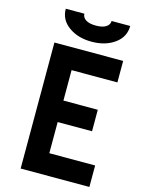

<svg xmlns="http://www.w3.org/2000/svg" viewBox="-164 -1258 995 1349"><g transform="rotate(15 333.5 -583.5)"><path d="M474 -1166.7H609.4Q609.4 -1086.6 542 -1038.1Q474.6 -989.6 375 -989.6Q275.4 -989.6 208 -1038.1Q140.6 -1086.6 140.6 -1166.7H276Q276 -1140 301.4 -1123.4Q326.8 -1106.8 375 -1106.8Q423.2 -1106.8 448.6 -1123.4Q474 -1140 474 -1166.7ZM125 -916.7H625V-760.4H291.7V-539.1H541.7V-382.8H291.7V-156.2H625V0H125Z"/></g></svg>

Font: Monoid
Style: Bold
Weight: 700
Width: 4
Designer: Andreas Larsen (@larsenwork)
Version: Version 0.61